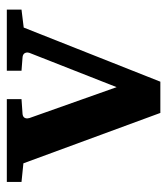

<svg xmlns="http://www.w3.org/2000/svg" viewBox="15 -513 479 549"><g transform="rotate(-90 254.5 -238.5)"><path d="M501.5 -416.5 450.2 -410.2 295.4 -19.5H206.1L62 -411.1L8.8 -416.5V-458.5H245.6V-416.5L204.1 -413.6Q190.4 -412.6 190.4 -399.9Q190.4 -397.9 191.4 -394L279.8 -144.5L377.9 -394Q378.9 -397 378.9 -398.9Q378.9 -412.6 364.3 -413.6L326.7 -416.5V-458.5H501.5Z"/></g></svg>

Font: Annapurna SIL
Style: Bold
Weight: 700
Designer: Peter Martin, Annie Olsen
Foundry: SIL International
Version: Version 2.000